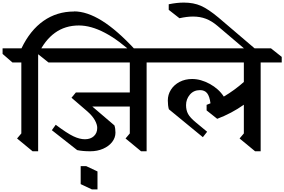

<svg xmlns="http://www.w3.org/2000/svg" viewBox="-33 -1160 2199 1485"><path d="M1011 -777 1007 -737Q764 -963 577 -963Q471 -963 392 -906Q313 -849 262 -739V10H219L99 -89L132 -128V-677H63L-13 -743V-786H133Q200 -926 303.5 -998.5Q407 -1071 540 -1071L539 -1072Q639 -1072 755 -1000Q871 -928 1011 -777Z M1101 -677V10H1058L938 -89L971 -128V-336H681L852 -190Q860 -166 860 -134Q860 -95 834.5 -62Q809 -29 764.5 -9.5Q720 10 665 10Q606 10 564 1L368 -153L398 -195Q486 -129 534.5 -106Q583 -83 624 -83Q667 -83 693 -107Q719 -131 719 -171Q719 -197 700.5 -230.5Q682 -264 642 -299L520 -404L554 -445H971V-677H342L259 -743V-786H1181L1264 -720V-677ZM721 305H678L591 264V125H634L721 166Z M1983 -677V10H1940L1820 -89L1853 -128V-350Q1758 -283 1647 -241L1565 -306V-349L1595 -361Q1588 -415 1569 -439Q1550 -463 1514 -463Q1465 -463 1435.5 -428Q1406 -393 1406 -347Q1406 -308 1421.5 -279Q1437 -250 1482 -213L1569 -141L1536 -99L1273 -315Q1265 -344 1265 -383Q1265 -428 1289 -466Q1313 -504 1356 -526.5Q1399 -549 1453 -549Q1520 -549 1589.5 -511Q1659 -473 1698 -413Q1781 -462 1853 -526V-677H1180L1097 -743V-786H2063L2146 -720V-677Z M1657 -1024 1948 -776 1914 -735 1649 -960Q1604 -998 1559 -1015Q1514 -1032 1460 -1032Q1413 -1032 1355 -1019L1272 -1084V-1127Q1335 -1140 1389 -1140Q1464 -1140 1521 -1115Q1578 -1090 1657 -1024Z"/></svg>

Font: Inknut Antiqua Medium
Style: Regular
Weight: 500
Designer: Claus Eggers Sørensen
Foundry: Claus Eggers Sørensen
Version: Version 1.003; ttfautohint (v1.8.2) -l 8 -r 50 -G 200 -x 14 